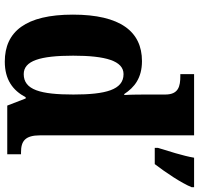

<svg xmlns="http://www.w3.org/2000/svg" viewBox="-34 -766 810 781"><g transform="rotate(90 370.5 -375.0)"><path d="M230 10C303 10 347 -22 375 -75H380L409 0H607V-56H599C554 -56 530 -72 530 -134V-760H281V-704H289C330 -704 364 -697 364 -643V-588C364 -550 364 -506 366 -476H362C335 -517 297 -548 228 -548C108 -548 39 -460 39 -267C39 -75 108 10 230 10ZM581 -613V-600H647C680 -643 724 -708 741 -750V-760H621C614 -717 593 -652 581 -613ZM281 -67C227 -67 206 -133 206 -268C206 -400 227 -473 281 -473C345 -473 364 -400 364 -269C364 -135 345 -67 281 -67Z"/></g></svg>

Font: Noto Serif Hebrew SemiCondensed ExtraBold
Style: Regular
Weight: 800
Width: 4
Designer: Monotype Design Team
Foundry: Monotype Imaging Inc.
Version: Version 2.004